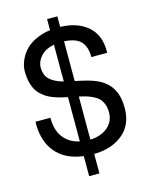

<svg xmlns="http://www.w3.org/2000/svg" viewBox="-131 -851 818 1058"><g transform="rotate(-15 278.0 -322.0)"><path d="M243.2 -770H301.8V-710Q402.3 -707 460.4 -654.5Q518.6 -602.1 515.1 -504.9H424.8Q424.8 -563 397 -593.5Q369.1 -624 301.8 -627.4V-400.9Q385.7 -384.3 422.9 -367.2Q505.9 -330.1 524.4 -244.6Q529.8 -218.3 529.8 -187Q529.8 -90.8 466.3 -38.8Q402.8 13.2 301.8 15.1V126H243.2V11.7Q139.6 -1.5 85.7 -66.9Q31.7 -132.3 35.2 -240.2H120.1Q120.1 -168.5 152.8 -126.5Q185.5 -84.5 243.2 -72.3V-324.7Q219.2 -329.6 201.9 -334.2Q184.6 -338.9 162.8 -346.9Q141.1 -355 126.2 -364.5Q111.3 -374 95.7 -388.9Q80.1 -403.8 70.8 -422.1Q61.5 -440.4 55.7 -465.8Q49.8 -491.2 49.8 -522Q49.8 -551.8 61.8 -581.3Q73.7 -610.8 96.4 -637Q119.1 -663.1 157.2 -681.9Q195.3 -700.7 243.2 -707ZM140.1 -522Q140.1 -475.6 166.7 -451.7Q193.4 -427.7 243.2 -414.1V-624Q192.9 -614.3 166.5 -584.5Q140.1 -554.7 140.1 -522ZM439.9 -187Q439.9 -211.9 432.4 -231.7Q424.8 -251.5 413.3 -263.9Q401.9 -276.4 382.6 -286.1Q363.3 -295.9 345.2 -301.5Q327.1 -307.1 301.8 -312.5V-66.9Q362.3 -68.8 401.1 -101.1Q439.9 -133.3 439.9 -187Z"/></g></svg>

Font: Miedinger*
Style: Book
Weight: 400
Version: Version 001.000